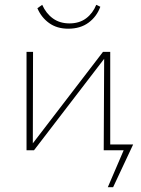

<svg xmlns="http://www.w3.org/2000/svg" viewBox="-20 -623 585 796"><path d="M432 0V-24H532L520 0ZM427 153 503 -24H532L449 153ZM410 0 412 -408H437V0ZM90 0V-408H117L116 0ZM104 0V-13L407 -408H424V-395L121 0ZM263 -504Q216 -504 183.5 -527.5Q151 -551 135 -589L155 -603Q171 -567 199.5 -546.5Q228 -526 268 -526Q309 -526 337 -547Q365 -568 379 -603L396 -595Q381 -554 347 -529Q313 -504 263 -504Z"/></svg>

Font: Ysabeau Office Thin
Style: Regular
Weight: 250
Designer: Christian Thalmann (Catharsis Fonts)
Version: Version 2.001;gftools[0.9.30]; featfreeze: tnum,lnum,ss02